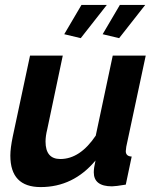

<svg xmlns="http://www.w3.org/2000/svg" viewBox="-20 -750 635 780"><path d="M308 -595 241 -611 311 -730H414ZM464 -595 397 -611 467 -730H570ZM22 -118Q22 -148 32 -196L102 -524H235L172 -225Q165 -197 165 -175Q165 -104 225 -104Q305 -104 369 -199L438 -524H572L493 -154Q491 -140 491 -136Q491 -115 515 -114L491 0Q449 7 435 7Q361 7 361 -50Q361 -68 368 -98Q278 10 145 10Q22 10 22 -118Z"/></svg>

Font: Raleway-v4020
Style: Bold Italic
Weight: 700
Italic angle: -12°
Designer: Matt McInerney, Pablo Impallari, Rodrigo Fuenzalida
Foundry: Matt McInerney, Pablo Impallari, Rodrigo Fuenzalida
Version: Version 4.020;PS 004.020;hotconv 1.0.88;makeotf.lib2.5.64775